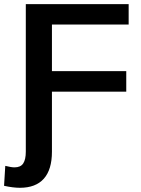

<svg xmlns="http://www.w3.org/2000/svg" viewBox="-54 -708 685 936"><path d="M199.2 31.7Q199.2 118.7 159.7 163.1Q120.1 207.5 43 207.5Q10.3 207.5 -34.2 197.8L-28.3 100.6Q1.5 107.9 16.6 107.9Q46.4 107.9 59.1 88.9Q71.8 69.8 71.8 31.2V-688H573.2V-588.4H199.2V-361.3H561.5V-261.2H199.2Z"/></svg>

Font: Arimo SemiBold
Style: Regular
Weight: 600
Designer: Steve Matteson
Foundry: Monotype Imaging Inc.
Version: Version 1.33